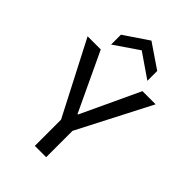

<svg xmlns="http://www.w3.org/2000/svg" viewBox="-262 -1003 1104 1104"><g transform="rotate(45 289.5 -451.0)"><path d="M244 0V-213L13 -660H120L288 -303H292L459 -660H566L336 -214V0ZM142 -722V-802L290 -902L437 -802V-722L290 -823Z"/></g></svg>

Font: Bricolage Grotesque 16pt
Style: Regular
Weight: 400
Version: Version 1.001;gftools[0.9.33.dev8+g029e19f]